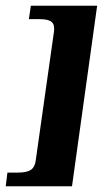

<svg xmlns="http://www.w3.org/2000/svg" viewBox="-26 -554 377 672"><path d="M163 -444Q166 -467 155 -477Q144 -487 113 -487H75L82 -534H314L226 98H-6L0 50H38Q68 50 82 40.5Q96 31 99 8Z"/></svg>

Font: Genos SemiBold
Style: Italic
Weight: 600
Italic angle: -8°
Version: Version 1.010